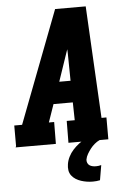

<svg xmlns="http://www.w3.org/2000/svg" viewBox="-62 -781 725 1050"><g transform="rotate(-5 300.0 -256.0)"><path d="M0 0 3 -7V-120H46L281 -735H449L482 -120H509V0H290L291 -120H335L333 -218H227L193 -120H222L221 0ZM331 -337 329 -490Q329 -495 328.5 -500Q328 -505 328 -510Q326 -505 324.5 -500Q323 -495 321 -490L269 -337ZM405 223Q388 223 372 220.5Q356 218 340.5 213Q325 208 311.5 199.5Q298 191 288.5 178.5Q279 166 276.5 149.5Q274 133 277 116Q280 96 290 76Q300 56 315 39.5Q330 23 347.5 9.5Q365 -4 385 -14Q405 -24 426 -30.5Q447 -37 467 -40L461 0Q446 7 433 18Q420 29 410 42Q400 55 391.5 69.5Q383 84 380 100Q379 109 382.5 118Q386 127 393.5 132Q401 137 410 139Q419 141 429 141Q436 141 443.5 140Q451 139 458 137L444 219Q435 221 425 222Q415 223 405 223Z"/></g></svg>

Font: Iosevka Etoile Heavy
Style: Italic
Weight: 900
Italic angle: -9°
Designer: Belleve Invis
Foundry: Belleve Invis
Version: Version 22.1.2; ttfautohint (v1.8.4)